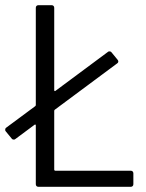

<svg xmlns="http://www.w3.org/2000/svg" viewBox="-37 -720 564 740"><path d="M172 -66V-292C172 -294 172 -295 174 -297L415 -476C418 -478 419 -481 419 -483C419 -485 418 -488 416 -490L393 -518C391 -521 388 -522 385 -522C383 -522 381 -522 379 -520L177 -370C175 -368 172 -369 172 -372V-690C172 -696 168 -700 162 -700H111C105 -700 101 -696 101 -690V-316C101 -314 101 -313 99 -311L-13 -228C-16 -226 -17 -223 -17 -220C-17 -218 -17 -216 -15 -214L8 -186C10 -183 13 -182 16 -182C18 -182 20 -182 22 -184L96 -239C98 -241 101 -240 101 -237V-10C101 -4 105 0 111 0H467C473 0 477 -4 477 -10V-52C477 -58 473 -62 467 -62H176C174 -62 172 -64 172 -66Z"/></svg>

Font: Barlow Semi Condensed
Style: Regular
Weight: 400
Width: 4
Designer: Jeremy Tribby
Foundry: Tribby Type
Version: Version 1.422;hotconv 1.0.109;makeotfexe 2.5.65596